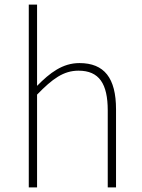

<svg xmlns="http://www.w3.org/2000/svg" viewBox="-20 -814 615 834"><path d="M105 0H141V-403C208 -472 256 -507 321 -507C411 -507 448 -450 448 -334V0H484V-339C484 -475 433 -540 325 -540C252 -540 197 -498 141 -441V-794H105Z"/></svg>

Font: Source Han Sans CN ExtraLight
Style: Regular
Weight: 250
Designer: Ryoko NISHIZUKA (kana & ideographs); Paul D. Hunt (Latin, Greek & Cyrillic); Wenlong ZHANG (bopomofo); Sandoll Communica
Foundry: Adobe Systems Incorporated
Version: Version 1.004;PS 1.004;hotconv 16.6.51;makeotf.lib2.5.65220